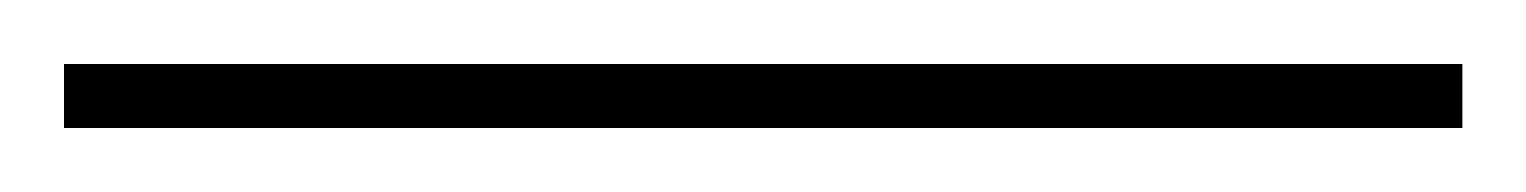

<svg xmlns="http://www.w3.org/2000/svg" viewBox="-25 82 477 60"><path d="M-5 122V102H432V122Z"/></svg>

Font: Noto Serif Display SemiCondensed
Style: Bold
Weight: 700
Width: 4
Designer: Monotype Design Team
Foundry: Monotype Imaging Inc.
Version: Version 2.009